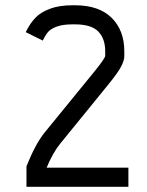

<svg xmlns="http://www.w3.org/2000/svg" viewBox="-20 -716 565 736"><path d="M257.8 -695.8H267.6Q359.4 -695.8 408 -647.7Q456.5 -599.6 456.5 -519.5V-500Q456.5 -484.4 444.3 -460.9Q432.1 -437.5 396.5 -393.6L211.4 -166Q182.6 -130.9 158.7 -73.2H472.2V0H81.5V-78.6Q116.2 -165.5 151.9 -209L340.8 -440.4Q383.3 -492.7 383.3 -502.4V-519.5Q383.3 -567.9 356.7 -595.2Q330.1 -622.6 267.6 -622.6H257.8Q221.2 -622.6 198.2 -614.3Q175.3 -606 164.8 -594Q154.3 -582 144 -560.5L78.6 -592.8Q95.2 -626.5 115.7 -647.9Q136.2 -669.4 171.9 -682.6Q207.5 -695.8 257.8 -695.8Z"/></svg>

Font: Anka/Coder Condensed
Style: Regular
Weight: 400
Width: 4
Monospace: yes
Version: Version 1.100